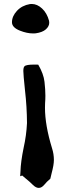

<svg xmlns="http://www.w3.org/2000/svg" viewBox="-20 -731 317 948"><path d="M143.6 -565.9Q112.8 -565.9 78.6 -579.6Q39.1 -595.2 39.1 -621.1Q39.1 -650.9 63.7 -677.5Q88.4 -704.1 127.9 -710.9L136.7 -711.4Q163.6 -711.4 187.7 -689Q211.9 -666.5 222.2 -628.4Q223.1 -623.5 223.1 -618.7Q223.1 -601.1 206.5 -586.2Q189.9 -571.3 155.8 -566.4ZM162.1 -412.1 168.9 -411.6Q195.3 -366.2 199.7 -327.1Q204.1 -288.1 204.1 -258.8Q204.1 -239.7 202.6 -221.2L202.1 -199.2Q202.1 -112.8 236.8 0.5Q246.1 29.3 246.1 58.6Q246.1 83 234.9 124.5Q231.4 137.7 228.5 151.4Q210 167 198.7 181.2Q185.5 196.8 171.4 196.8Q157.7 196.8 143.1 182.6Q126 165.5 106.4 149.9L89.8 135.7Q85 137.7 79.6 139.2L81.1 114.7Q82.5 67.9 96.7 -1.5Q110.4 -62.5 113.3 -123.5Q112.8 -204.1 103.5 -284.2Q95.2 -363.3 95.2 -380.4Q95.2 -398.4 101.1 -403.8Q108.9 -412.1 148.4 -412.1Z"/></svg>

Font: Unutterable
Style: Regular
Weight: 400
Designer: GGBotNet
Foundry: f0n7.com
Version: 1.00